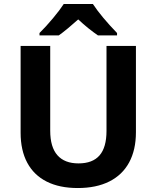

<svg xmlns="http://www.w3.org/2000/svg" viewBox="-20 -948 796 978"><path d="M85 -272V-713.9H235.8V-282.2Q235.8 -198.7 272.5 -157.2Q309.1 -115.7 379.9 -115.7Q451.7 -115.7 487.1 -156.5Q522.5 -197.3 522.5 -281.2V-713.9H672.4V-274.4Q672.4 -184.6 637.9 -120.8Q603.5 -57.1 537.1 -23.7Q470.7 9.8 376 9.8Q283.2 9.8 218 -22.9Q152.8 -55.7 118.9 -118.9Q85 -182.1 85 -272ZM304.7 -927.7H453.1Q495.6 -863.3 576.2 -779.8V-767.6H479Q459 -781.2 431.2 -803.2Q403.8 -825.2 378.4 -849.1Q355.5 -828.6 327.1 -804.7Q298.3 -780.8 279.3 -767.6H181.2V-779.8Q213.9 -812 249.8 -855Q285.6 -897.9 304.7 -927.7Z"/></svg>

Font: Viking Open Sans
Style: Bold
Weight: 700
Foundry: Ascender Corporation
Version: Version 2.001